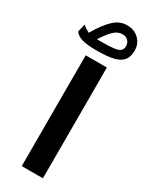

<svg xmlns="http://www.w3.org/2000/svg" viewBox="-239 -883 720 925"><g transform="rotate(30 121.0 -421.0)"><path d="M186.8 -616.8H69.1V-0.5H186.8ZM106 -710.9H77.1Q106.8 -756.6 127.4 -775Q148 -793.5 172.9 -793.5Q192.2 -793.5 203.8 -781.6Q215.3 -769.8 215.3 -752Q215.3 -735.4 205.7 -726.4Q196.1 -717.5 172.3 -714.2Q148.5 -710.9 106 -710.9ZM-19.8 -698.6Q-7.9 -679.8 21 -671.4Q49.9 -663.1 94.7 -663.1H106.9Q163.1 -663.1 197 -671.7Q231 -680.3 246.6 -700.1Q262.2 -720 262.2 -753.9Q262.2 -792 236.4 -817.1Q210.6 -842.3 170.4 -842.3Q131 -842.3 98.7 -813.2Q66.4 -784.2 27.1 -718.2Q17.8 -722.8 7.7 -729.4Q-2.3 -736.1 -9.6 -742.1Z"/></g></svg>

Font: Vazirmatn
Style: Regular
Weight: 400
Designer: Saber Rastikerdar
Foundry: Saber Rastikerdar
Version: Version 33.003;September 2, 2022;FontCreator 14.0.0.2862 64-